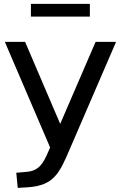

<svg xmlns="http://www.w3.org/2000/svg" viewBox="-20 -750 607 967"><path d="M224.6 10.7C196.8 75.7 175.8 110.8 111.8 115.7L62 120.1L69.3 196.3L117.7 193.4C252.4 185.1 279.8 121.6 332.5 -1.5L564.5 -539.1H461.4L283.2 -126L106.4 -539.1H4.4L232.4 -7.3ZM432.6 -666.5V-730.5H135.7V-666.5Z"/></svg>

Font: Winston
Style: Regular
Weight: 400
Designer: Vernon Adams, Kim Jin-seong, David Berlow, Cristiano Sobral
Foundry: The Winston Project Authors
Version: Version 3.004